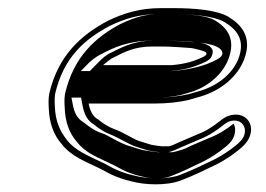

<svg xmlns="http://www.w3.org/2000/svg" viewBox="-20 -472 671 485"><path d="M264.7 -325.6C295.6 -341.8 321.8 -354.5 364.1 -354.5H393.6C405.5 -354.5 454.9 -351.6 463.5 -350.6C466.2 -350.3 502.1 -342.8 501.1 -338.2L501.7 -336.2L501.4 -335C501.1 -333.6 498.8 -331.2 495.3 -329.3C470.7 -317.1 449.1 -310.8 415.1 -307.5L240.4 -307.5C241.9 -309 264.1 -327 264.7 -325.6ZM227.7 -170.4C214.7 -177.4 207.6 -191.2 203.9 -210.5H370.9C400.8 -210.5 432.2 -213.6 457.6 -219.8L478 -225.8C526.8 -237.9 574.9 -269.9 595.4 -318.7C620.1 -379.5 587.5 -411 557 -429.6C526.6 -447.2 469.9 -451.5 416 -451.5H386.5C333.5 -451.5 292.3 -438.7 252.6 -419.5C184 -383.4 126.3 -330.7 104.3 -235L104.2 -234.7L104.2 -234.5C102.5 -224.4 102.3 -212.4 103.2 -199C104.4 -161.2 115.6 -131.3 135.4 -108.6C160 -76.6 195.8 -64.3 234.5 -45.2L255 -34.3C267.1 -27.9 282.8 -22 296.9 -17.8L313 -13.7C345.6 -4.8 400 -2.2 436.7 -16.1C468.2 -28 498.9 -43.1 528.5 -57.5C547 -67 566.7 -80.1 582.2 -92.7C594 -102.3 608.5 -114.6 612.9 -134C619.1 -160.6 602.3 -182.5 575.6 -182.5C562.4 -182.5 549.5 -177.6 538.1 -168.3C520.3 -153.9 501.7 -141.4 479.3 -132.8L434.6 -113.7C423.5 -108.9 416.7 -104.8 407.2 -102.5H388.5C375.9 -103.7 374.1 -104.4 362.3 -106.3L346 -111.2C341.4 -112.5 336.4 -114.1 330.5 -116.1C315.4 -121.3 288.3 -139.7 268 -146.1C252.6 -152 239.7 -160.7 227.7 -170.4ZM468.6 -365.5C458.6 -366.7 410.4 -369.5 397.1 -369.5H367.6C323 -369.5 292 -355.2 262.2 -339.7C248.5 -334.5 235.4 -321.5 230.5 -316.5L206.9 -292.5L412.3 -292.5C448 -295.9 472.9 -302.9 499.6 -316.2C505 -318.9 513.7 -323.5 516.4 -335L517.5 -339.9C518.3 -364.5 469.2 -366.5 468.6 -365.5ZM217.2 -157.4C230.8 -146.6 242.9 -138.5 259.7 -132C276.9 -125.3 304.5 -108 322.7 -101.8C328.6 -99.8 334 -98.1 338.7 -96.7L355.7 -91.6C367.3 -89.7 370.9 -88.7 384.4 -87.5H405.6C419 -90.8 427.8 -95.8 437.9 -100.2L482.2 -119.1C508.6 -129.5 527.4 -142.4 546.2 -157.7C554.3 -164.3 562.8 -167.5 572.2 -167.5C590.5 -167.5 602.2 -152.3 597.9 -134C595 -121.2 585.9 -112.9 574 -103.3C559.8 -91.7 540.7 -79.1 524.1 -70.5C494.9 -56.4 464.4 -41.4 434.2 -30C403.1 -18.2 350.5 -19.9 319.9 -28.3L304 -32.3C289.4 -36.8 275.7 -41.9 264.6 -47.8L243.9 -58.9C203.7 -78.7 170.8 -90.1 148.4 -119.2C131.2 -141.6 119.8 -166 118.6 -203C117.7 -216.2 118.1 -227.3 119.3 -235.3C140.7 -326.2 192.5 -372.3 257.1 -406.5C295.8 -425.1 332.6 -436.5 383 -436.5H412.6C465.7 -436.5 520.9 -431.5 547 -416.3C576 -398.6 602 -372.6 581.3 -321.3C563.8 -279.9 522.1 -251.3 477.1 -240.2L456.8 -234.2C432.4 -228.4 403.1 -225.5 374.4 -225.5H184.7L188.7 -204.7C192.7 -184 200.6 -167.2 217.2 -157.4ZM184.1 -292.5 202.9 -311.6C207.2 -316 220.6 -328.3 237.6 -336.2C265.6 -350.7 301.9 -369.5 367.6 -369.5H397.1C418.3 -369.5 461.4 -367 478.2 -364.9C486.9 -364 534.8 -360.3 541 -341.3C541.4 -339.9 541.6 -339 542 -337.7L541.4 -335C540.2 -329.6 535.6 -325.9 527.9 -321.7C499.4 -305.9 462.6 -296.9 416.8 -292.5ZM192.2 -162.2C173.3 -173.3 167.6 -188.8 163.8 -208.2L160.5 -225.5H374.4C396.4 -225.5 419 -227.8 436.2 -231.8L456.3 -237.7C488.5 -245.7 535.7 -272.1 555.8 -319.7C579.1 -377.4 548.9 -404.7 522.5 -420.9C502.6 -432.2 462.5 -436.5 412.6 -436.5H383C350.1 -436.5 321.5 -429.2 284.2 -411.3C221.7 -378.2 165.9 -328.9 144.2 -234.9C142.7 -225.3 142.4 -213.9 143.4 -200.5C144.6 -163.4 155.3 -135.4 173.9 -114.1C196.9 -84.2 225.2 -75.6 267.6 -54.8L288.5 -43.6C298 -38.6 309.9 -34.1 322.6 -30.1L337.9 -26.3C362.1 -19.6 392.8 -19.9 409.4 -26.2C437.9 -36.9 467 -51.2 497 -65.8C512.2 -73.6 531.6 -86.3 546 -98C557.4 -107.2 569 -116.8 572.9 -134C575.2 -144 573.9 -152.7 570.1 -159.7C552.7 -146 535.3 -134 507.7 -123.2L463.9 -104.4C455.9 -101 448.7 -95.4 427 -90.1L416.2 -87.5H380.3C361.9 -89.2 350.7 -91.3 339.2 -93.2L319.6 -99.1C314.4 -100.6 308.4 -102.5 302.1 -104.6C277.6 -113 251.8 -130.8 240.6 -134.3C219.6 -140.9 205.3 -151.8 192.2 -162.2Z"/></svg>

Font: HoneyBee
Style: BlurIt
Weight: 700
Foundry: Cannot Into Space Fonts
Version: Version 0.89